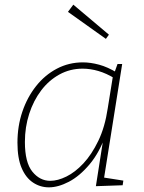

<svg xmlns="http://www.w3.org/2000/svg" viewBox="-20 -798 620 825"><path d="M190 7Q153 7 122 -13.5Q91 -34 73 -76Q55 -118 55 -185Q55 -256 76 -318Q97 -380 135 -428Q173 -476 224.5 -503Q276 -530 336 -530Q369 -530 406 -520Q443 -510 484 -485L471 -484L485 -523H505L425 -20L414 -37L510 -22L507 -2L392 2L426 -215L436 -223Q408 -143 365 -92Q322 -41 276 -17Q230 7 190 7ZM196 -21Q228 -21 265.5 -39.5Q303 -58 338.5 -96Q374 -134 402.5 -193Q431 -252 443 -333L466 -476L473 -461Q437 -483 402.5 -493Q368 -503 335 -503Q281 -503 235.5 -478Q190 -453 157 -409.5Q124 -366 105.5 -309Q87 -252 87 -188Q87 -100 119 -60.5Q151 -21 196 -21ZM295 -778 448 -649 435 -631 272 -747Z"/></svg>

Font: Bitter Thin ExtraLight
Style: Italic
Weight: 250
Italic angle: -9°
Version: Version 2.002